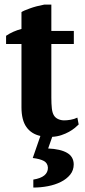

<svg xmlns="http://www.w3.org/2000/svg" viewBox="-20 -593 373 847"><path d="M6.8 -435.1Q37.1 -455.6 74.7 -465.3V-539.6Q82.5 -545.4 111.3 -555.7Q125.5 -561 141.6 -565.2Q157.7 -569.3 175.8 -572.8H206.5V-456.5H305.7V-398.9H206.5V-162.6Q206.5 -134.3 208.7 -114.7Q210.9 -95.2 217.8 -84Q224.6 -72.8 237.1 -67.4Q249.5 -62 263.2 -62Q275.4 -62 291.5 -64.7Q307.6 -67.4 321.3 -74.2L327.1 -43.9Q320.3 -37.1 309.6 -28.3Q298.8 -19.5 284.4 -11.5Q270 -3.4 251.5 2.9Q232.9 9.3 210.4 10.7L192.4 62Q247.1 64.5 275.9 81.3Q304.7 98.1 305.2 131.8Q305.2 158.2 289.6 177.5Q273.9 196.8 248.5 209.5Q223.1 222.2 191.4 228.3Q159.7 234.4 127 234.4V199.2Q191.4 189 191.4 147Q190.4 126.5 173.6 117.2Q156.7 107.9 124.5 104L158.2 6.8Q118.2 -2 96.4 -32.7Q74.7 -63.5 74.7 -120.1V-398.9H6.8Z"/></svg>

Font: PT Astra Serif
Style: Bold
Weight: 700
Designer: A.Korolkova, I. Chaeva
Foundry: ParaType Ltd
Version: Version 1.002